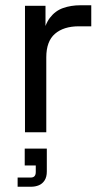

<svg xmlns="http://www.w3.org/2000/svg" viewBox="-20 -503 388 730"><path d="M75 0V-481H153V-358L142 -359Q149 -408 169.5 -435Q190 -462 220 -472.5Q250 -483 286 -483H327V-403H280Q222 -403 189 -374.5Q156 -346 156 -285V0ZM47 207V172H97Q116 172 116 151V126H74V62H158V149Q158 170 149.5 183Q141 196 127.5 201.5Q114 207 98 207Z"/></svg>

Font: SUSE
Style: Regular
Weight: 400
Designer: Rene Bieder
Foundry: SUSE
Version: Version 1.000